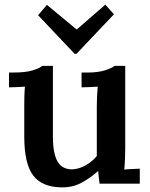

<svg xmlns="http://www.w3.org/2000/svg" viewBox="-20 -795 651 831"><path d="M250 16Q163 16 124 -35Q85 -86 85 -204V-340Q85 -357 85.5 -378Q86 -399 88 -420Q72 -419 51.5 -418Q31 -417 19 -417V-481H36Q91 -481 121.5 -490.5Q152 -500 163 -510H209V-204Q209 -132 228.5 -97Q248 -62 292 -62Q322 -63 351.5 -80Q381 -97 399 -120V-336Q399 -356 400 -377.5Q401 -399 403 -420Q387 -419 366.5 -418Q346 -417 333 -417V-481H359Q405 -481 435.5 -491Q466 -501 476 -510H522V-151Q522 -137 521 -110Q520 -83 518 -61Q535 -63 553.5 -63.5Q572 -64 585 -65V0H411Q409 -14 407.5 -28Q406 -42 405 -55Q374 -27 335.5 -5.5Q297 16 250 16ZM303 -562 145 -729 183 -774 311 -668H313L436 -775L473 -733L311 -562Z"/></svg>

Font: Lora SemiBold
Style: Regular
Weight: 600
Designer: Olga Karpushina, Alexei Vanyashin (Cyrillic)
Foundry: Cyreal
Version: Version 3.011; ttfautohint (v1.8.4.7-5d5b)